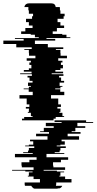

<svg xmlns="http://www.w3.org/2000/svg" viewBox="-120 -916 575 1144"><path d="M-23 -634V-654H-100V-674H21V-684H-31V-689H111V-694H88V-709H63V-714H6V-729H31V-749H74V-764H52V-784H35V-804H71V-819H77V-834H52V-854H49V-874H25Q30 -896 52 -896H186Q209 -896 212 -874H236Q237 -872 237 -869V-854H240V-834H265V-819H259V-804H223V-784H240V-764H262V-749H219V-729H194V-714H251V-709H276V-694H299V-689H157V-684H209V-674H88V-654H165V-634H257V-624H213V-619H240V-599H241V-584H279V-569H227V-554H252V-544H243V-529H255V-509H240V-499H210V-489H256V-479H188V-474H258V-464H232V-454H244V-434H262V-424H235V-404H252V-399H240V-389H209V-384H239V-369H263V-349H184V-329H227V-294H243V-279H222V-269H241V-264H240V-249H234V-244H252V-224H262V-219H212V-209H199V-199H11V-209H24V-219H74V-224H64V-244H46V-249H52V-264H53V-269H34V-279H55V-294H39V-329H-4V-349H75V-369H51V-384H21V-389H52V-399H64V-404H47V-424H74V-434H56V-454H44V-464H70V-474H0V-479H68V-489H22V-499H52V-509H67V-529H55V-544H64V-554H39V-569H91V-584H53V-599H52V-619H25V-624H69V-634ZM435 -184H341V-164H388V-154H329V-134H307V-129H360V-119H283V-104H351V-84H247V-74H266V-54H240V-49H218V-44H272V-34H240V-19H235V-9H206V-4H263V1H157V21H286V36H243V51H196V71H198V81H268V96H140V101H219V106H262V111H240V131H234V136H268V151H306V171H215V181Q215 185 213 191H251Q247 201 236 206H230Q224 208 220 208H86Q82 208 76 206H81Q71 201 66 191H29Q27 188 27 181V171H118V151H80V136H46V131H52V111H74V106H31V101H-48V96H80V81H10V71H8V51H55V36H98V21H-31V1H75V-4H18V-9H47V-19H52V-34H84V-44H30V-49H52V-54H78V-74H59V-84H163V-104H95V-119H172V-129H119V-134H141V-154H200V-164H153V-184H247V-189H205V-199H393V-189H435Z"/></svg>

Font: Rubik Glitch
Style: Regular
Weight: 400
Designer: Hubert and Fischer, NaN
Foundry: Hubert and Fischer, NaN
Version: Version 2.200